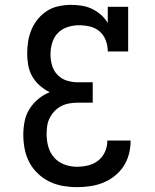

<svg xmlns="http://www.w3.org/2000/svg" viewBox="-20 -763 640 791"><path d="M297 8Q268 8 239 3Q210 -2 183.5 -15Q157 -28 135.5 -48.5Q114 -69 100.5 -95Q87 -121 81.5 -150Q76 -179 76 -208Q76 -236 81.5 -263.5Q87 -291 101.5 -314Q116 -337 137.5 -355Q159 -373 185 -383Q163 -394 144 -410.5Q125 -427 113 -448Q101 -469 96.5 -493.5Q92 -518 92 -542Q92 -568 96 -593Q100 -618 110 -641.5Q120 -665 136.5 -685Q153 -705 174.5 -718.5Q196 -732 221.5 -737.5Q247 -743 272 -743Q295 -743 317 -739.5Q339 -736 359 -726.5Q379 -717 396 -702Q413 -687 424 -668V-735H508V-551H424Q424 -574 416 -596Q408 -618 391 -633Q374 -648 351.5 -653.5Q329 -659 306 -659Q282 -659 258.5 -651.5Q235 -644 218.5 -627Q202 -610 195 -586.5Q188 -563 188 -539V-538Q188 -516 194.5 -493.5Q201 -471 217 -454.5Q233 -438 255 -431Q277 -424 300 -424H362V-340H300Q283 -340 265.5 -337Q248 -334 232.5 -326Q217 -318 205 -305.5Q193 -293 185 -277.5Q177 -262 174.5 -244.5Q172 -227 172 -210Q172 -184 179 -158.5Q186 -133 203.5 -113.5Q221 -94 246 -85Q271 -76 297 -76Q320 -76 343 -81.5Q366 -87 384 -101Q402 -115 412 -136.5Q422 -158 422 -181V-184H518V-180Q518 -153 510.5 -126Q503 -99 488 -76.5Q473 -54 451 -37Q429 -20 404 -10Q379 0 351.5 4Q324 8 297 8Z"/></svg>

Font: Iosevka HT Medium Extended
Style: Regular
Weight: 500
Width: 7
Monospace: yes
Designer: Belleve Invis
Foundry: Belleve Invis
Version: Version 32.3.0; ttfautohint (v1.8.4)